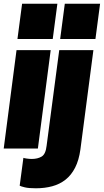

<svg xmlns="http://www.w3.org/2000/svg" viewBox="-21 -800 559 1034"><path d="M298 -530H482L412 5Q404 63 383.5 103Q363 143 332 167.5Q301 192 260.5 203Q220 214 172 214Q134 214 113 209Q92 204 85 200L105 50Q109 52 123.5 54Q138 56 150 56Q182 56 203.5 43Q225 30 230 -15ZM68 -530H252L183 0H-1ZM263 -590H73L98 -780H288ZM493 -590H303L328 -780H518Z"/></svg>

Font: Tanohe Sans Black
Style: Italic
Weight: 900
Designer: Village Type and Design LLC & Cristiano Sobral
Foundry: Cooper Hewitt Smithsonian Design Museum
Version: Version 1.00;January 12, 2020;FontCreator 12.0.0.2547 64-bit